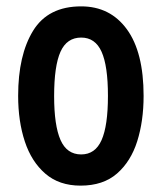

<svg xmlns="http://www.w3.org/2000/svg" viewBox="-20 -573 509 603"><path d="M431 -272Q431 -193 411 -129.5Q391 -66 347.5 -28Q304 10 233 10Q166 10 122.5 -27.5Q79 -65 58 -128.5Q37 -192 37 -272Q37 -400 84 -476.5Q131 -553 235 -553Q326 -553 378.5 -481Q431 -409 431 -272ZM150 -271Q150 -179 170 -133.5Q190 -88 235 -88Q279 -88 299 -133Q319 -178 319 -272Q319 -366 299 -410.5Q279 -455 235 -455Q190 -455 170 -410.5Q150 -366 150 -271Z"/></svg>

Font: Noto Sans Telugu ExtraCondensed SemiBold
Style: Regular
Weight: 600
Width: 2
Designer: Jelle Bosma - Monotype Design Team
Foundry: Monotype Imaging Inc.
Version: Version 2.005; ttfautohint (v1.8.4.7-5d5b)